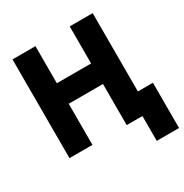

<svg xmlns="http://www.w3.org/2000/svg" viewBox="-205 -873 1185 1238"><g transform="rotate(-30 387.0 -254.0)"><path d="M488 -438V-714H659V-131H771V206H605V21H488V-285H233V21H62V-714H233V-438Z"/></g></svg>

Font: Repo ExtraBold
Style: Bold
Weight: 700
Designer: Stefan Peev
Foundry: Context Ltd
Version: Version 1.502